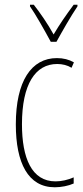

<svg xmlns="http://www.w3.org/2000/svg" viewBox="-20 -783 353 813"><path d="M195 -606H219C245 -653 279 -713 308 -756V-763H292C258 -717 233 -681 207 -637C183 -681 149 -730 123 -763H107V-756C129 -725 168 -656 195 -606ZM212 10C239 10 270 4 292 -6V-32C267 -21 240 -15 215 -15C114 -15 73 -114 73 -257C73 -427 130 -512 222 -512C244 -512 265 -507 283 -496L293 -519C272 -531 248 -537 221 -537C113 -537 47 -440 47 -256C47 -93 99 10 212 10Z"/></svg>

Font: Noto Sans Myanmar UI ExtraCondensed Thin
Style: Regular
Weight: 100
Width: 2
Designer: Monotype Design Team
Foundry: Monotype Imaging Inc.
Version: Version 2.103